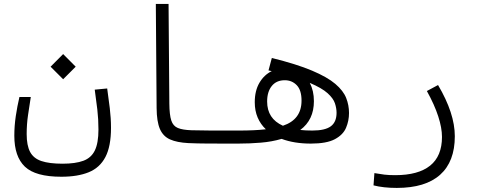

<svg xmlns="http://www.w3.org/2000/svg" viewBox="-20 -713 2384 956"><path d="M285.6 167Q156.2 167 103.8 116.7Q51.3 66.4 51.3 -37.1Q51.3 -85.9 58.6 -135Q65.9 -184.1 76.7 -230H133.3Q126.5 -186 119.6 -140.1Q112.8 -94.2 112.8 -45.4Q112.8 11.2 129.9 43.5Q147 75.7 186.3 88.9Q225.6 102.1 291.5 102.1Q355.5 102.1 394.8 87.6Q434.1 73.2 452.1 36.4Q470.2 -0.5 470.2 -67.9Q470.2 -119.6 464.6 -167.7Q459 -215.8 451.7 -266.6L513.7 -272.5Q520.5 -225.1 526.6 -174.8Q532.7 -124.5 532.7 -76.7Q532.7 15.6 504.9 68.8Q477.1 122.1 422.1 144.5Q367.2 167 285.6 167ZM294.4 -318.4 231.9 -380.9 294.4 -443.8 356.9 -380.9Z M1166 2Q1153.3 2 1140.9 2Q1128.4 2 1116.2 2Q1062.5 2 1012.7 1.7Q962.9 1.5 918 -0.5Q861.3 -3.4 826.7 -18.8Q792 -34.2 776.1 -71Q760.3 -107.9 759.8 -175.3L755.9 -693.4H819.3L823.2 -197.3Q823.7 -141.1 832.8 -113.3Q841.8 -85.4 865.7 -75.7Q889.6 -65.9 933.6 -64.5Q974.1 -63.5 1019.3 -63.2Q1064.5 -63 1121.1 -63Q1133.3 -63 1146 -63Q1158.7 -63 1171.9 -63Q1192.4 -63 1192.4 -33.7Q1192.4 2 1166 2Z M1166 2Q1151.9 2 1146.5 -5.6Q1141.1 -13.2 1141.1 -33.2Q1141.1 -52.2 1148.4 -57.6Q1155.8 -63 1171.9 -63Q1208 -63 1241.2 -64.5Q1274.4 -65.9 1303.7 -69.3Q1277.3 -94.2 1262.9 -127.9Q1248.5 -161.6 1248.5 -204.1Q1248.5 -261.2 1271.7 -300.8Q1294.9 -340.3 1333 -358.9Q1325.2 -360.4 1316.9 -362.3L1333.5 -424.3Q1457.5 -393.6 1533.7 -361.3Q1609.9 -329.1 1649.7 -295.2Q1689.5 -261.2 1703.6 -225.3Q1717.8 -189.5 1717.8 -150.4Q1717.8 -111.8 1703.1 -76.9Q1688.5 -42 1647.5 -20Q1606.4 2 1527.8 2Q1444.8 2 1382.3 -21.5Q1334 -7.3 1279.1 -2.7Q1224.1 2 1166 2ZM1388.7 -86.9Q1481.4 -117.7 1481.4 -211.9Q1481.4 -264.2 1457.5 -288.8Q1433.6 -313.5 1397.9 -313.5Q1356.4 -313.5 1333.3 -284.9Q1310.1 -256.3 1310.1 -207.5Q1310.1 -122.1 1388.7 -86.9ZM1475.1 -65.9Q1502.4 -63 1535.2 -63Q1598.6 -63 1627.2 -84.2Q1655.8 -105.5 1655.8 -151.4Q1655.8 -173.8 1647.7 -198.5Q1639.6 -223.1 1611.3 -248.8Q1583 -274.4 1522.5 -300.3Q1543 -261.2 1543 -209Q1543 -116.2 1475.1 -65.9Z M1955.6 222.7Q1889.2 222.7 1839.8 210L1844.2 148.9Q1871.6 153.8 1894 156.5Q1916.5 159.2 1947.8 159.2Q2062.5 159.2 2121.6 111.8Q2180.7 64.5 2180.7 -31.2Q2180.7 -76.2 2162.1 -133.5Q2143.6 -190.9 2105.5 -259.8L2161.1 -289.6Q2244.6 -148.4 2244.6 -34.7Q2244.6 91.8 2171.4 157.2Q2098.1 222.7 1955.6 222.7Z"/></svg>

Font: Cascadia Code NF Light
Style: Regular
Weight: 300
Monospace: yes
Designer: Aaron Bell
Foundry: Saja Typeworks
Version: Version 2404.023; ttfautohint (v1.8.4)